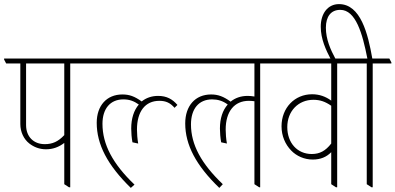

<svg xmlns="http://www.w3.org/2000/svg" viewBox="-39 -907 1926 935"><path d="M185 -180C219 -180 248 -191 274 -211V-10L297 5H303V-598H394V-603L384 -622H-19V-617L-9 -598H60V-303C60 -264 77 -229 104 -208C126 -191 153 -180 185 -180ZM88 -298V-598H274V-249C244 -217 216 -205 179 -205C125 -205 88 -241 88 -298Z M366 -598H798V-603L788 -622H356V-617ZM598 8 616 -8C510 -109 460 -204 460 -304C460 -378 498 -423 562 -423C591 -423 613 -415 637 -398C613 -370 600 -330 600 -281C600 -260 602 -236 606 -214L634 -208C630 -230 628 -257 628 -276C628 -364 668 -416 737 -416C769 -416 790 -406 811 -382L825 -396C801 -424 773 -440 731 -440C699 -440 672 -430 651 -413C616 -438 591 -447 557 -447C481 -447 432 -393 432 -309C432 -204 484 -103 598 8Z M1029 8 1046 -10C941 -110 891 -203 891 -301C891 -377 929 -423 994 -423C1021 -423 1046 -416 1070 -398C1045 -370 1032 -330 1032 -281C1032 -262 1034 -236 1038 -214L1066 -208C1062 -231 1060 -256 1060 -276C1060 -364 1102 -416 1173 -416C1183 -416 1192 -415 1200 -414V-10L1223 5H1228V-598H1319V-603L1309 -622H787V-617L797 -598H1200V-437C1188 -439 1177 -440 1167 -440C1134 -440 1106 -430 1084 -412C1050 -437 1023 -447 989 -447C912 -447 863 -392 863 -306C863 -202 915 -102 1029 8Z M1484 -130C1521 -130 1551 -142 1574 -166V-10L1597 5H1603V-598H1694V-603L1684 -622H1281V-617L1291 -598H1574V-417C1547 -437 1516 -448 1481 -448C1396 -448 1332 -382 1332 -292C1332 -245 1350 -204 1379 -174C1405 -147 1443 -130 1484 -130ZM1360 -288C1360 -366 1414 -421 1487 -421C1520 -421 1545 -412 1574 -392V-208C1546 -172 1518 -157 1479 -157C1409 -157 1360 -211 1360 -288Z M1770 5H1776V-598H1867V-603L1857 -622H1774C1753 -743 1717 -887 1612 -887C1557 -887 1523 -841 1523 -777C1523 -717 1548 -664 1572 -618H1596C1570 -666 1548 -716 1548 -772C1548 -827 1573 -859 1618 -859C1693 -859 1726 -745 1750 -622H1656V-617L1666 -598H1747V-10Z"/></svg>

Font: Noto Serif Devanagari ExtraCondensed Thin
Style: Regular
Weight: 100
Width: 2
Designer: Universal Thirst, Indian Type Foundry and the Monotype Design Team
Foundry: Monotype Imaging Inc.
Version: Version 2.004